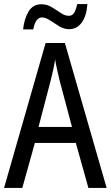

<svg xmlns="http://www.w3.org/2000/svg" viewBox="-20 -927 547 947"><path d="M416 0 354 -222H152L90 0H0L205 -715H300L506 0ZM274 -530Q269 -553 262 -582.5Q255 -612 252 -634Q248 -608 242 -581Q236 -554 230 -530L170 -301H335ZM94 -782Q99 -833 120.5 -869.5Q142 -906 185 -906Q211 -906 234.5 -892Q258 -878 279 -863.5Q300 -849 320 -849Q337 -849 346 -864.5Q355 -880 361 -907H411Q407 -848 383 -815.5Q359 -783 321 -783Q296 -783 272 -797.5Q248 -812 226.5 -826.5Q205 -841 187 -841Q155 -841 144 -782Z"/></svg>

Font: Noto Sans Tamil Condensed
Style: Regular
Weight: 400
Width: 3
Designer: Jelle Bosma - Monotype Design Team
Foundry: Monotype Imaging Inc.
Version: Version 2.004; ttfautohint (v1.8.4.7-5d5b)